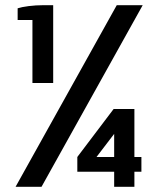

<svg xmlns="http://www.w3.org/2000/svg" viewBox="-20 -720 620 740"><path d="M40 0 430 -700H530L140 0ZM420 0V-58H278V-115L418 -300H498V-115H525V-58H498V0ZM352 -115H420V-204ZM105 -400V-643H48V-688Q63 -693 90.5 -696.5Q118 -700 147 -700H185V-400Z"/></svg>

Font: Cuprum SemiBold
Style: Regular
Weight: 600
Designer: Jovanny Lemonad
Foundry: Jovanny Lemonad
Version: Version 3.000